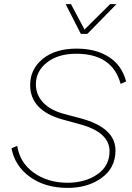

<svg xmlns="http://www.w3.org/2000/svg" viewBox="-20 -908 644 936"><path d="M374 -743 300 -888H326L392 -764L517 -888H548L406 -743ZM306 8Q199 7 126 -45.5Q53 -98 36 -185L64 -197Q76 -116 143.5 -67Q211 -18 307 -17Q395 -17 454.5 -58Q514 -99 514 -171Q514 -264 367 -303L283 -326Q127 -370 127 -494Q127 -571 188.5 -621Q250 -671 354 -671Q447 -671 510.5 -630.5Q574 -590 595 -511L568 -499Q528 -646 352 -646Q263 -646 209 -603.5Q155 -561 155 -497Q155 -446 190 -408.5Q225 -371 291 -353L374 -331Q543 -285 543 -175Q543 -89 474.5 -40Q406 9 306 8Z"/></svg>

Font: Elaine Sans ExtraLight
Style: Italic
Weight: 275
Italic angle: -13°
Designer: Wei Huang
Foundry: Wei Huang
Version: Version 2.001;December 24, 2019;FontCreator 12.0.0.2547 64-b